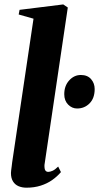

<svg xmlns="http://www.w3.org/2000/svg" viewBox="-20 -837 448 868"><path d="M181 -91Q180.5 -73 185 -66.5Q189.5 -60 198 -60Q206.5 -60 217.8 -65Q229 -70 243 -84L255.5 -59Q238.5 -39 215.8 -23Q193 -7 164 2.2Q135 11.5 99.5 11.5Q80 11.5 64 4.8Q48 -2 38.8 -16.8Q29.5 -31.5 29.5 -55Q29.5 -59.5 30.5 -67.2Q31.5 -75 32.8 -84.5Q34 -94 35 -103L131.5 -752.5L64.5 -771.5L68.5 -792.5L266 -817L286.5 -803ZM270.5 -411Q270.5 -449 292.8 -473.5Q315 -498 345.5 -498Q375.5 -498 391.8 -479.2Q408 -460.5 408 -434.5Q408 -393 385 -369.8Q362 -346.5 328.5 -346.5Q305.5 -346.5 288 -364.2Q270.5 -382 270.5 -411Z"/></svg>

Font: Merriweather 120pt ExtraBold
Style: Italic
Weight: 800
Italic angle: -7.8°
Version: Version 2.101